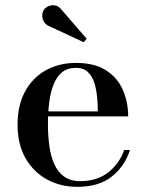

<svg xmlns="http://www.w3.org/2000/svg" viewBox="-20 -713 566 743"><path d="M279.5 10Q214.5 10 162 -18.5Q109.5 -47 78.8 -100.8Q48 -154.5 48 -230Q48 -305.5 77 -359Q106 -412.5 157.2 -441Q208.5 -469.5 274 -469.5Q346.5 -469.5 391 -440.5Q435.5 -411.5 455.8 -364.2Q476 -317 476 -262.5H115.5V-282H358.5Q358.5 -308.5 355.8 -337.8Q353 -367 345 -392.5Q337 -418 320 -434.2Q303 -450.5 274 -450.5Q241 -450.5 219.8 -433Q198.5 -415.5 186.8 -384.8Q175 -354 170.2 -315Q165.5 -276 165.5 -233Q165.5 -188.5 171 -148.5Q176.5 -108.5 190 -78Q203.5 -47.5 228 -29.8Q252.5 -12 290 -12Q356 -12 399 -46Q442 -80 460.5 -132.5H483Q463.5 -71 413.5 -30.5Q363.5 10 279.5 10ZM304 -549.5 171 -611.5Q158.5 -616.5 151.2 -627Q144 -637.5 143.5 -650.5Q143 -663.5 149 -673.5Q155 -683.5 167.2 -689Q179.5 -694.5 193.5 -692Q207.5 -689.5 218.5 -675L315.5 -563Z"/></svg>

Font: Bodoni Moda Medium
Style: Regular
Weight: 500
Designer: Owen Earl
Foundry: indestructible type
Version: Version 2.005